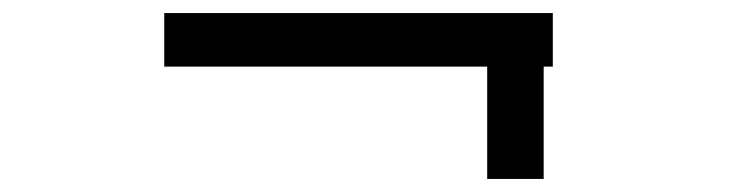

<svg xmlns="http://www.w3.org/2000/svg" viewBox="-20 -365 1118 294"><path d="M231.5 -263V-345H726H812.5H826.5V-263H812.5V-91H726V-263Z"/></svg>

Font: Trispace Expanded
Style: Regular
Weight: 400
Width: 7
Designer: Tyler Finck
Foundry: Etcetera Type Company
Version: Version 1.210; ttfautohint (v1.8.3)